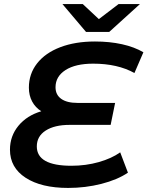

<svg xmlns="http://www.w3.org/2000/svg" viewBox="-20 -914 725 944"><path d="M253 -485Q253 -448 281 -428Q309 -408 361 -408H546L524 -300H322Q248 -300 204.5 -272Q161 -244 161 -194Q161 -99 331 -99Q402 -99 465.5 -117Q529 -135 571 -165L609 -65Q557 -30 478.5 -10Q400 10 315 10Q183 10 106 -40Q29 -90 29 -178Q29 -245 70.5 -295.5Q112 -346 183 -367Q154 -385 138 -415Q122 -445 122 -483Q122 -551 162.5 -602.5Q203 -654 276.5 -682Q350 -710 447 -710Q519 -710 580 -696.5Q641 -683 685 -657L641 -555Q558 -601 438 -601Q351 -601 302 -569.5Q253 -538 253 -485ZM668 -894 517 -757H403L287 -894H387L466 -820L563 -894Z"/></svg>

Font: Montserrat Alternates SemiBold
Style: Italic
Weight: 600
Italic angle: -11.3°
Designer: Julieta Ulanovsky
Foundry: Julieta Ulanovsky
Version: Version 7.200